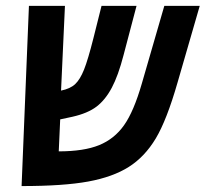

<svg xmlns="http://www.w3.org/2000/svg" viewBox="-20 -626 697 651"><path d="M187 -318.8Q218.3 -325.2 234.9 -340.8Q251.5 -356.4 264.9 -389.9Q278.3 -423.3 296.9 -497.1L324.2 -606H442.9L398.9 -439Q380.9 -369.6 359.1 -328.6Q337.4 -287.6 307.4 -264.6Q277.3 -241.7 225.1 -230L184.1 -221.2L179.2 -112.8Q264.2 -112.8 315.9 -133.8Q367.7 -154.8 400.6 -201.4Q433.6 -248 460.9 -342.8L537.1 -606H657.2L582 -346.2Q545.4 -218.8 508.1 -156.5Q470.7 -94.2 416.7 -60.1Q362.8 -25.9 279.1 -10.5Q195.3 4.9 53.2 4.9L78.1 -606H200.2Z"/></svg>

Font: Liberation Mono
Style: Bold Italic
Weight: 700
Italic angle: -12°
Monospace: yes
Designer: Steve Matteson
Foundry: Ascender Corporation
Version: Version 2.1.5